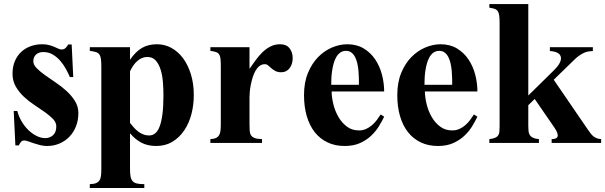

<svg xmlns="http://www.w3.org/2000/svg" viewBox="-20 -708 2998 951"><path d="M368.2 -147.9Q368.2 -180.2 351.6 -207Q335 -233.9 310.3 -256.6Q285.6 -279.3 256.6 -298.8Q227.5 -318.4 202.9 -335.9Q178.2 -353.5 161.6 -370.4Q145 -387.2 145 -404.8Q145 -424.8 158.2 -437.5Q171.4 -450.2 194.8 -450.2Q221.2 -450.2 242.4 -437.3Q263.7 -424.3 279.8 -405.3Q295.9 -386.2 307.4 -364.7Q318.8 -343.3 326.2 -326.2H342.8L335 -487.8H317.9Q315.4 -483.9 312.5 -479.5Q309.6 -475.1 305.9 -471.4Q302.2 -467.8 297.4 -465.3Q292.5 -462.9 285.2 -462.9Q277.3 -462.9 268.8 -467Q260.3 -471.2 249.3 -475.8Q238.3 -480.5 223.6 -484.6Q209 -488.8 189 -488.8Q157.7 -488.8 130.9 -478.8Q104 -468.8 84.2 -450Q64.5 -431.2 53.2 -404.1Q42 -377 42 -342.8Q42 -307.1 58.1 -279.3Q74.2 -251.5 98.1 -229Q122.1 -206.5 150.4 -188Q178.7 -169.4 202.6 -152.3Q226.6 -135.3 242.7 -118.4Q258.8 -101.6 258.8 -82Q258.8 -52.7 242.7 -38.3Q226.6 -23.9 204.1 -23.9Q182.1 -23.9 160.2 -35.2Q138.2 -46.4 119.4 -64.9Q100.6 -83.5 86.4 -107.9Q72.3 -132.3 65.9 -158.2H47.9L56.2 12.2H73.2Q77.6 2.9 83.5 -4.6Q89.4 -12.2 100.1 -12.2Q107.9 -12.2 120.1 -7.8Q132.3 -3.4 147.5 1.7Q162.6 6.8 179.2 11Q195.8 15.1 212.9 15.1Q246.1 15.1 274.7 2.9Q303.2 -9.3 324 -31Q344.7 -52.7 356.4 -82.5Q368.2 -112.3 368.2 -147.9Z M939.9 -236.8Q939.9 -293 925.8 -339.4Q911.6 -385.7 887.2 -418.9Q862.8 -452.1 829.3 -470.5Q795.9 -488.8 757.8 -488.8Q714.4 -488.8 682.9 -470.5Q651.4 -452.1 624 -412.1V-474.1H424.8V-456.1Q443.4 -453.6 454.6 -450.2Q465.8 -446.8 471.9 -438.5Q478 -430.2 480 -415.5Q481.9 -400.9 481.9 -377V129.9Q481.9 148.9 480.2 162.8Q478.5 176.8 472.7 185.5Q466.8 194.3 455.6 199Q444.3 203.6 424.8 204.1V223.1H694.8V204.1Q672.4 204.1 658.4 200.9Q644.5 197.8 637 189.2Q629.4 180.7 626.7 166.3Q624 151.9 624 129.9V-47.9Q649.4 -17.6 680.4 -1.2Q711.4 15.1 753.9 15.1Q799.3 15.1 834 -5.9Q868.7 -26.9 892.3 -61.8Q916 -96.7 928 -142.1Q939.9 -187.5 939.9 -236.8ZM789.6 -236.8Q789.6 -179.7 784.4 -141.4Q779.3 -103 770 -79.8Q760.7 -56.6 747.8 -46.9Q734.9 -37.1 719.7 -37.1Q702.6 -37.1 688.7 -42.7Q674.8 -48.3 663.6 -57.1Q652.3 -65.9 642.6 -76.9Q632.8 -87.9 624 -99.1V-355Q631.3 -370.1 640.1 -383.1Q648.9 -396 659.7 -405.5Q670.4 -415 682.9 -420.4Q695.3 -425.8 710 -425.8Q735.8 -425.8 751.5 -408.2Q767.1 -390.6 775.6 -363Q784.2 -335.4 786.9 -302Q789.6 -268.6 789.6 -236.8Z M1429.7 -419.9Q1429.7 -449.2 1414.1 -469Q1398.4 -488.8 1367.7 -488.8Q1340.8 -488.8 1319.1 -477.5Q1297.4 -466.3 1279.3 -448.5Q1261.2 -430.7 1245.8 -409.2Q1230.5 -387.7 1215.8 -367.2V-474.1H1022V-456.1Q1039.6 -453.6 1049.8 -450.2Q1060.1 -446.8 1065.4 -438.5Q1070.8 -430.2 1072.3 -415.5Q1073.7 -400.9 1073.7 -377V-92.8Q1073.7 -73.7 1072 -60.1Q1070.3 -46.4 1064.7 -37.6Q1059.1 -28.8 1048.8 -24.2Q1038.6 -19.5 1022 -19V0H1277.8V-19Q1254.4 -19.5 1241.9 -24.2Q1229.5 -28.8 1223.6 -37.6Q1217.8 -46.4 1216.8 -60.1Q1215.8 -73.7 1215.8 -92.8V-226.1Q1215.8 -235.4 1217 -251.2Q1218.3 -267.1 1221.7 -285.2Q1225.1 -303.2 1230.7 -322Q1236.3 -340.8 1244.6 -356Q1252.9 -371.1 1264.6 -380.6Q1276.4 -390.1 1292 -390.1Q1300.8 -390.1 1308.1 -383.8Q1315.4 -377.4 1323.7 -370.1Q1332 -362.8 1343.8 -356.4Q1355.5 -350.1 1373 -350.1Q1386.2 -350.1 1396.7 -355.5Q1407.2 -360.8 1414.6 -370.4Q1421.9 -379.9 1425.8 -392.6Q1429.7 -405.3 1429.7 -419.9Z M1882.8 -129.9 1865.7 -141.1Q1856.9 -127.4 1846.4 -113.5Q1835.9 -99.6 1822.8 -88.1Q1809.6 -76.7 1793.5 -69.3Q1777.3 -62 1757.8 -62Q1723.1 -62 1698 -81.1Q1672.9 -100.1 1656.2 -128.9Q1639.6 -157.7 1631.3 -191.4Q1623 -225.1 1622.6 -254.9H1882.8Q1882.8 -296.9 1871.8 -338.6Q1860.8 -380.4 1838.4 -413.8Q1815.9 -447.3 1781.5 -468Q1747.1 -488.8 1699.7 -488.8Q1663.1 -488.8 1625 -472.9Q1586.9 -457 1555.9 -425.5Q1524.9 -394 1505.4 -346.9Q1485.8 -299.8 1485.8 -236.8Q1485.8 -179.2 1499.5 -132.6Q1513.2 -85.9 1539.1 -53.2Q1564.9 -20.5 1602.3 -2.7Q1639.6 15.1 1687 15.1Q1731.9 15.1 1764.2 0.2Q1796.4 -14.6 1819.3 -36.6Q1842.3 -58.6 1857.4 -83.7Q1872.6 -108.9 1882.8 -129.9ZM1757.8 -288.1H1620.6Q1620.6 -301.8 1621.3 -319.6Q1622.1 -337.4 1624.8 -356Q1627.4 -374.5 1632.3 -392.6Q1637.2 -410.6 1645.3 -424.8Q1653.3 -439 1665.3 -447.5Q1677.2 -456.1 1693.8 -456.1Q1710 -456.1 1720.9 -447.5Q1731.9 -439 1739 -425Q1746.1 -411.1 1750 -393.3Q1753.9 -375.5 1755.6 -356.7Q1757.3 -337.9 1757.6 -320.1Q1757.8 -302.2 1757.8 -288.1Z M2344.7 -129.9 2327.6 -141.1Q2318.8 -127.4 2308.3 -113.5Q2297.9 -99.6 2284.7 -88.1Q2271.5 -76.7 2255.4 -69.3Q2239.3 -62 2219.7 -62Q2185.1 -62 2159.9 -81.1Q2134.8 -100.1 2118.2 -128.9Q2101.6 -157.7 2093.3 -191.4Q2085 -225.1 2084.5 -254.9H2344.7Q2344.7 -296.9 2333.7 -338.6Q2322.8 -380.4 2300.3 -413.8Q2277.8 -447.3 2243.4 -468Q2209 -488.8 2161.6 -488.8Q2125 -488.8 2086.9 -472.9Q2048.8 -457 2017.8 -425.5Q1986.8 -394 1967.3 -346.9Q1947.8 -299.8 1947.8 -236.8Q1947.8 -179.2 1961.4 -132.6Q1975.1 -85.9 2001 -53.2Q2026.9 -20.5 2064.2 -2.7Q2101.6 15.1 2148.9 15.1Q2193.8 15.1 2226.1 0.2Q2258.3 -14.6 2281.2 -36.6Q2304.2 -58.6 2319.3 -83.7Q2334.5 -108.9 2344.7 -129.9ZM2219.7 -288.1H2082.5Q2082.5 -301.8 2083.3 -319.6Q2084 -337.4 2086.7 -356Q2089.4 -374.5 2094.2 -392.6Q2099.1 -410.6 2107.2 -424.8Q2115.2 -439 2127.2 -447.5Q2139.2 -456.1 2155.8 -456.1Q2171.9 -456.1 2182.9 -447.5Q2193.8 -439 2200.9 -425Q2208 -411.1 2211.9 -393.3Q2215.8 -375.5 2217.5 -356.7Q2219.2 -337.9 2219.5 -320.1Q2219.7 -302.2 2219.7 -288.1Z M2957.5 0V-19Q2944.3 -20 2935.5 -23.4Q2926.8 -26.9 2919.7 -32.5Q2912.6 -38.1 2906.2 -46.1Q2899.9 -54.2 2892.6 -64.9L2722.7 -313L2825.7 -413.1Q2842.3 -429.7 2864.7 -442.4Q2887.2 -455.1 2916.5 -455.1V-474.1H2703.6V-455.1Q2725.6 -454.1 2739.5 -447.3Q2753.4 -440.4 2757.3 -428.2Q2761.2 -416 2753.7 -399.2Q2746.1 -382.3 2724.6 -360.8L2596.7 -234.9V-688H2403.8V-669.9Q2420.4 -667.5 2430.7 -663.8Q2440.9 -660.2 2446 -651.9Q2451.2 -643.6 2452.9 -629.2Q2454.6 -614.7 2454.6 -590.8V-83Q2454.6 -67.4 2453.6 -56.2Q2452.6 -44.9 2447.5 -37.4Q2442.4 -29.8 2432.1 -25.4Q2421.9 -21 2403.8 -19V0H2649.4V-19Q2630.9 -20.5 2620.1 -25.6Q2609.4 -30.8 2604.2 -39.1Q2599.1 -47.4 2597.9 -58.3Q2596.7 -69.3 2596.7 -83V-187L2628.4 -217.8L2726.6 -75.2Q2736.8 -59.6 2740.5 -49.1Q2744.1 -38.6 2741.7 -31.7Q2739.3 -24.9 2731.7 -22Q2724.1 -19 2712.4 -19V0Z"/></svg>

Font: Galatia SIL
Style: Bold
Weight: 700
Designer: Development by SIL's NRSI team
Version: Version 2.1